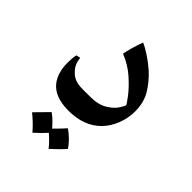

<svg xmlns="http://www.w3.org/2000/svg" viewBox="-159 -473 730 730"><g transform="rotate(45 206.5 -108.0)"><path d="M304 -44Q256 6 171 6Q97 6 65 -35Q40 -68 40 -121Q40 -146 44 -164L61 -168Q64 -136 83 -117Q95 -103 111 -96.5Q127 -90 151 -90H192Q236 -90 262.5 -106.5Q289 -123 300.5 -141.5Q312 -160 312 -164Q312 -167 292.5 -193Q273 -219 240.5 -248Q208 -277 165 -294Q171 -328 189 -378Q206 -371 230.5 -355Q255 -339 278 -319Q311 -289 332 -254Q353 -219 353 -171Q353 -136 340 -102Q327 -68 304 -44ZM273 110Q254 132 221 162Q202 138 178 118Q162 137 134 162Q108 132 78 108Q116 70 130 55Q149 67 176 98Q206 68 217 55Q233 65 248.5 80.5Q264 96 273 110Z"/></g></svg>

Font: Mirza
Style: Regular
Weight: 400
Designer: Arabic design by Kourosh Beigpour, Latin design by Eduardo Tunni, engineering by Lasse Fister
Version: Version 1.0010g